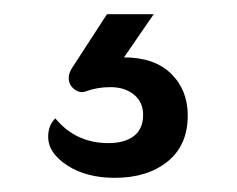

<svg xmlns="http://www.w3.org/2000/svg" viewBox="-20 -36 334 271"><path d="M48 157Q48 141 58 131Q87 166 133 166Q156 166 169 156Q182 146 182 126Q182 108 169 97.5Q156 87 136 87Q117 87 101 93Q93 96 85 90Q77 84 77 74Q77 68 81 61L131 -16H197L155 45Q198 45 221.5 68Q245 91 245 127Q245 169 216.5 192Q188 215 142 215Q102 215 75 197.5Q48 180 48 157Z"/></svg>

Font: K2D Light
Style: Regular
Weight: 300
Designer: Katatrad Aksorn Co.,Ltd.
Foundry: Cadson Demak Co.,Ltd.
Version: Version 1.000; ttfautohint (v1.6)